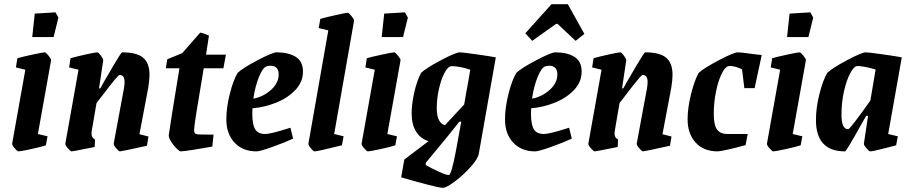

<svg xmlns="http://www.w3.org/2000/svg" viewBox="-20 -714 4360 917"><path d="M38 -28 101 -381 56 -392 63 -436Q88 -443 136.5 -453.5Q185 -464 194 -464Q199 -464 212 -448Q225 -432 224 -426L161 -74L207 -63L199 -20Q179 -13 128.5 -2Q78 9 68 9Q63 9 50 -6Q37 -21 38 -28ZM146 -649 245 -655 259 -630 236 -537H134Z M646 -73 689 -62 682 -18Q560 9 553 9Q548 9 535 -6Q522 -21 523 -28L572 -292Q575 -309 575 -323Q575 -356 551 -356Q543 -356 469 -258Q459 -246 441 -222L418 -88Q417 -84 417 -77Q417 -55 434 -48L432 -12Q329 9 322 9Q317 9 304 -6Q291 -21 292 -28L355 -381L310 -392L317 -436Q349 -445 392.5 -454.5Q436 -464 445 -464Q450 -464 462 -448Q474 -432 473 -426L453 -292H459L474 -319Q484 -337 521.5 -400.5Q559 -464 563 -464Q633 -464 663.5 -438.5Q694 -413 694 -357Q694 -331 688 -295Z M786 -68Q792 -115 837 -388H772L779 -431L850 -460L936 -558Q946 -558 978 -544L964 -453H1059L1047 -388H953Q929 -245 918 -176.5Q907 -108 907 -94Q907 -84 910 -79Q913 -74 921 -73Q928 -71 1000 -71L994 -14Q956 -7 906 1Q856 9 843 9Q837 9 822 -6Q807 -21 796 -39.5Q785 -58 786 -68Z M1186 -197Q1185 -188 1185 -171Q1185 -120 1198.5 -97Q1212 -74 1247 -74Q1273 -74 1367 -104L1380 -52Q1342 -34 1281.5 -12.5Q1221 9 1205 9Q1139 9 1100 -33Q1061 -75 1061 -143Q1061 -200 1077.5 -265.5Q1094 -331 1115 -366Q1139 -389 1210.5 -426.5Q1282 -464 1301 -464Q1358 -464 1392.5 -442.5Q1427 -421 1427 -372Q1427 -322 1390 -283.5Q1353 -245 1297 -223Q1241 -201 1186 -197ZM1190 -243Q1236 -251 1273.5 -284Q1311 -317 1311 -359Q1311 -379 1301 -389.5Q1291 -400 1273 -400Q1261 -400 1253 -397Q1235 -391 1217 -347Q1199 -303 1190 -243Z M1453 -28 1548 -569 1502 -580 1510 -624Q1535 -631 1583.5 -642Q1632 -653 1641 -653Q1646 -653 1659 -637Q1672 -621 1671 -615L1576 -74L1621 -63L1613 -20Q1497 9 1482 9Q1477 9 1464.5 -6Q1452 -21 1453 -28Z M1707 -28 1770 -381 1725 -392 1732 -436Q1757 -443 1805.5 -453.5Q1854 -464 1863 -464Q1868 -464 1881 -448Q1894 -432 1893 -426L1830 -74L1876 -63L1868 -20Q1848 -13 1797.5 -2Q1747 9 1737 9Q1732 9 1719 -6Q1706 -21 1707 -28ZM1815 -649 1914 -655 1928 -630 1905 -537H1803Z M2348 -440 2267 19Q2263 44 2228 83Q2193 122 2152.5 152.5Q2112 183 2096 183Q2079 183 2014.5 166Q1950 149 1896 133L1911 48L2027 -40Q1989 -51 1967.5 -85Q1946 -119 1946 -172Q1946 -216 1958 -270.5Q1970 -325 1991 -366Q2015 -389 2086 -426.5Q2157 -464 2176 -464Q2189 -464 2256 -454.5Q2323 -445 2348 -440ZM2066 -197Q2066 -159 2077 -139.5Q2088 -120 2105 -116L2197 -215Q2206 -271 2216 -322L2226 -381Q2203 -389 2179 -393.5Q2155 -398 2141 -398Q2133 -398 2131 -397Q2116 -392 2101 -362Q2086 -332 2076 -287.5Q2066 -243 2066 -197ZM2158 4 2183 -133H2174Q2117 -60 2047 23L2014 63L2013 74Q2035 87 2072.5 104.5Q2110 122 2123 122Q2136 122 2158 4Z M2517 -197Q2516 -188 2516 -171Q2516 -120 2529.5 -97Q2543 -74 2578 -74Q2604 -74 2698 -104L2711 -52Q2673 -34 2612.5 -12.5Q2552 9 2536 9Q2470 9 2431 -33Q2392 -75 2392 -143Q2392 -200 2408.5 -265.5Q2425 -331 2446 -366Q2470 -389 2541.5 -426.5Q2613 -464 2632 -464Q2689 -464 2723.5 -442.5Q2758 -421 2758 -372Q2758 -322 2721 -283.5Q2684 -245 2628 -223Q2572 -201 2517 -197ZM2521 -243Q2567 -251 2604.5 -284Q2642 -317 2642 -359Q2642 -379 2632 -389.5Q2622 -400 2604 -400Q2592 -400 2584 -397Q2566 -391 2548 -347Q2530 -303 2521 -243ZM2489 -555 2614 -694H2692L2771 -552L2729 -519L2643 -600H2636L2522 -519Z M3144 -73 3187 -62 3180 -18Q3058 9 3051 9Q3046 9 3033 -6Q3020 -21 3021 -28L3070 -292Q3073 -309 3073 -323Q3073 -356 3049 -356Q3041 -356 2967 -258Q2957 -246 2939 -222L2916 -88Q2915 -84 2915 -77Q2915 -55 2932 -48L2930 -12Q2827 9 2820 9Q2815 9 2802 -6Q2789 -21 2790 -28L2853 -381L2808 -392L2815 -436Q2847 -445 2890.5 -454.5Q2934 -464 2943 -464Q2948 -464 2960 -448Q2972 -432 2971 -426L2951 -292H2957L2972 -319Q2982 -337 3019.5 -400.5Q3057 -464 3061 -464Q3131 -464 3161.5 -438.5Q3192 -413 3192 -357Q3192 -331 3186 -295Z M3389 -170Q3389 -116 3405 -95Q3421 -74 3453 -74H3551L3541 -21Q3502 -10 3460.5 -0.5Q3419 9 3408 9Q3340 9 3302 -33.5Q3264 -76 3264 -143Q3264 -199 3280.5 -265Q3297 -331 3317 -366Q3342 -389 3413.5 -426.5Q3485 -464 3504 -464Q3520 -464 3576 -456L3618 -451L3584 -293H3535L3524 -383Q3489 -399 3467 -399Q3462 -399 3456 -397Q3441 -392 3425 -358Q3409 -324 3399 -273.5Q3389 -223 3389 -170Z M3643 -28 3706 -381 3661 -392 3668 -436Q3693 -443 3741.5 -453.5Q3790 -464 3799 -464Q3804 -464 3817 -448Q3830 -432 3829 -426L3766 -74L3812 -63L3804 -20Q3784 -13 3733.5 -2Q3683 9 3673 9Q3668 9 3655 -6Q3642 -21 3643 -28ZM3751 -649 3850 -655 3864 -630 3841 -537H3739Z M4222 -74 4268 -63 4260 -20Q4256 -19 4202 -5Q4148 9 4136 9Q4131 9 4118 -6.5Q4105 -22 4106 -28L4126 -161H4117L4093 -119Q4022 9 4016 9Q3877 9 3877 -141Q3877 -199 3893.5 -264.5Q3910 -330 3931 -366Q3955 -389 4025.5 -426.5Q4096 -464 4115 -464Q4128 -464 4195.5 -454.5Q4263 -445 4287 -440ZM4137 -234 4162 -382Q4133 -391 4106 -395.5Q4079 -400 4071 -398Q4056 -394 4039 -361Q4022 -328 4010.5 -276Q3999 -224 3999 -165Q3999 -97 4031 -97Q4040 -97 4137 -234Z"/></svg>

Font: Grenze SemiBold
Style: Italic
Weight: 600
Italic angle: -10°
Designer: Renata Polastri
Foundry: Omnibus-Type
Version: Version 1.002; ttfautohint (v1.8)